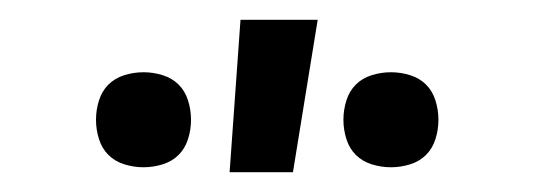

<svg xmlns="http://www.w3.org/2000/svg" viewBox="-20 -774 540 194"><path d="M375 -605Q365 -605 355.5 -608Q346 -611 339.5 -617.5Q333 -624 330 -633.5Q327 -643 327 -653Q327 -663 330 -672.5Q333 -682 339.5 -688.5Q346 -695 355.5 -698Q365 -701 375 -701Q385 -701 394.5 -698Q404 -695 410.5 -688.5Q417 -682 420 -672.5Q423 -663 423 -653Q423 -643 420 -633.5Q417 -624 410.5 -617.5Q404 -611 394.5 -608Q385 -605 375 -605ZM125 -605Q115 -605 105.5 -608Q96 -611 89.5 -617.5Q83 -624 80 -633.5Q77 -643 77 -653Q77 -663 80 -672.5Q83 -682 89.5 -688.5Q96 -695 105.5 -698Q115 -701 125 -701Q135 -701 144.5 -698Q154 -695 160.5 -688.5Q167 -682 170 -672.5Q173 -663 173 -653Q173 -643 170 -633.5Q167 -624 160.5 -617.5Q154 -611 144.5 -608Q135 -605 125 -605ZM212 -600 223 -754H301L276 -600Z"/></svg>

Font: Iosevka srxl
Style: Regular
Weight: 400
Monospace: yes
Designer: Belleve Invis
Foundry: Belleve Invis
Version: Version 33.0.1; ttfautohint (v1.8.3)